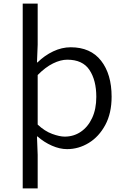

<svg xmlns="http://www.w3.org/2000/svg" viewBox="-20 -814 707 1065"><path d="M106 231V-793.9H189V-565.9L185.1 -467.8H188Q227.1 -506.3 275.1 -529.1Q323.2 -551.8 372.1 -551.8Q482.4 -551.8 540.8 -477.1Q599.1 -402.3 599.1 -277.8Q599.1 -186 564 -120.8Q528.8 -55.7 472.4 -21.2Q416 13.2 352.1 13.2Q311.5 13.2 268.1 -5.9Q224.6 -24.9 188 -57.1H185.1L189 44.9V231ZM338.9 -56.2Q388.7 -56.2 428.2 -83Q467.8 -109.9 491 -159.4Q514.2 -209 514.2 -276.9Q514.2 -368.7 476.3 -425.8Q438.5 -482.9 353 -482.9Q316.4 -482.9 274.2 -462.2Q231.9 -441.4 189 -397.9V-123Q228 -86.4 269.3 -71.3Q310.5 -56.2 338.9 -56.2Z"/></svg>

Font: Shanggu Mono N
Style: Regular
Weight: 350
Designer: GuiWonder
Version: Version 1.021